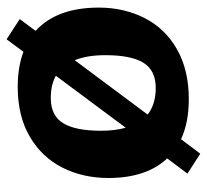

<svg xmlns="http://www.w3.org/2000/svg" viewBox="-42 -528 614 569"><g transform="rotate(-90 264.5 -243.0)"><path d="M527 -257Q527 -182 496 -121Q465 -60 403.5 -25Q342 10 256 10Q186 10 137 -13L94 44L35 6L80 -54Q22 -116 22 -228Q22 -304 53 -365Q84 -426 145 -461.5Q206 -497 292 -497Q351 -497 396 -480L433 -530L493 -491L458 -444Q527 -381 527 -257ZM171 -177 325 -384Q298 -399 259 -399Q207 -399 184.5 -362.5Q162 -326 162 -250Q162 -209 171 -177ZM386 -237Q386 -292 371 -328L210 -112Q240 -88 289 -88Q341 -88 363.5 -124.5Q386 -161 386 -237Z"/></g></svg>

Font: Enriqueta
Style: Bold
Weight: 700
Designer: Viviana Monsalve, Gustavo Ibarra
Foundry: 72Puntos
Version: Version 2.000